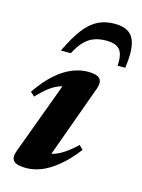

<svg xmlns="http://www.w3.org/2000/svg" viewBox="-108 -746 609 822"><g transform="rotate(15 197.0 -334.5)"><path d="M32 -47 161 -395.5 187.5 -369Q162.5 -370 139.8 -362.5Q117 -355 93.8 -337.5Q70.5 -320 44 -291.5L25.5 -308Q62 -361.5 98.5 -393.5Q135 -425.5 170.8 -439.8Q206.5 -454 240.5 -454Q279.5 -454 292.5 -439.5Q305.5 -425 295 -395L165.5 -37L139.5 -70Q163.5 -69 186.2 -75.8Q209 -82.5 233.5 -98.8Q258 -115 286 -142L303.5 -124.5Q265.5 -75.5 229 -45.2Q192.5 -15 157.8 -1Q123 13 89 13Q47.5 13 34 -1.5Q20.5 -16 32 -47ZM281 -603Q250.5 -603 226.8 -594Q203 -585 184 -565Q165 -545 147.5 -511.5H103.5Q134.5 -576.5 163.2 -613.5Q192 -650.5 224.2 -666.2Q256.5 -682 297 -682Q337.5 -682 360.5 -665.8Q383.5 -649.5 390.8 -612.2Q398 -575 389 -511.5H355Q358.5 -562 341.2 -582.5Q324 -603 281 -603Z"/></g></svg>

Font: Newsreader 24pt
Style: Bold Italic
Weight: 700
Italic angle: -17°
Designer: Hugues Gentile
Foundry: Production Type
Version: Version 1.003